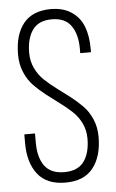

<svg xmlns="http://www.w3.org/2000/svg" viewBox="-52 -742 474 785"><g transform="rotate(-5 185.0 -350.0)"><path d="M34.2 -168.9V-205.1H78.1V-166Q78.1 -106 103.5 -71.5Q128.9 -37.1 184.1 -37.1Q239.3 -37.1 264.6 -71.5Q290 -106 290 -166Q290 -200.2 276.1 -228.8Q262.2 -257.3 239.7 -278.3Q217.3 -299.3 190.4 -319.1Q163.6 -338.9 136.7 -359.6Q109.9 -380.4 87.4 -403.6Q64.9 -426.8 51 -459.7Q37.1 -492.7 37.1 -532.2Q37.1 -613.8 74 -659.7Q110.8 -705.6 186 -706.1Q237.3 -706.1 271.5 -682.9Q305.7 -659.7 320.3 -621.3Q335 -583 335 -530.8V-516.1H291V-534.2Q291 -593.8 266.1 -628.9Q241.2 -664.1 187 -664.1Q132.8 -664.1 107.9 -629.4Q83 -594.7 83 -535.2Q83 -501 96.9 -471.9Q110.8 -442.9 133.3 -421.6Q155.8 -400.4 182.6 -380.6Q209.5 -360.8 236.3 -340.1Q263.2 -319.3 285.6 -296.4Q308.1 -273.4 322 -240.7Q335.9 -208 335.9 -168.9Q335.9 -88.9 298.8 -41.5Q261.7 5.9 185.1 5.9Q108.4 5.9 71.3 -41.5Q34.2 -88.9 34.2 -168.9Z"/></g></svg>

Font: Bebas Neue Book
Style: Regular
Weight: 400
Designer: Ryoichi Tsunekawa
Foundry: Ryoichi Tsunekawa
Version: Version 001.003